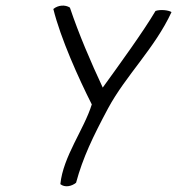

<svg xmlns="http://www.w3.org/2000/svg" viewBox="-20 -634 631 684"><path d="M170 -602C196 -497 260 -355 307 -262C279 -172 205 -77 195 22C211 35 235 30 251 17C275 -72 311 -147 365 -248C428 -365 532 -463 591 -591C580 -598 551 -601 534 -595C491 -522 406 -405 346 -322C303 -414 261 -512 229 -607C212 -618 187 -616 170 -602Z"/></svg>

Font: Comica
Style: RgIta
Weight: 400
Designer: Jasper
Foundry: KineticPlasma Fonts/Cannot Into Space Fonts
Version: Version 0.89